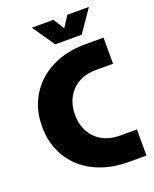

<svg xmlns="http://www.w3.org/2000/svg" viewBox="-161 -980 861 1071"><g transform="rotate(-20 269.0 -444.5)"><path d="M412 0Q322 -1 251 -27Q180 -53 130 -100Q80 -147 53.5 -210.5Q27 -274 27 -350Q27 -426 53.5 -489.5Q80 -553 130 -600Q180 -647 251 -673.5Q322 -700 412 -700H519V-545H418Q371 -545 334.5 -530Q298 -515 273 -488.5Q248 -462 235 -426.5Q222 -391 222 -350Q222 -309 235 -273.5Q248 -238 273 -211.5Q298 -185 334.5 -170Q371 -155 418 -155H519V0ZM253 -757 162 -889H290L331 -824L373 -889H501L410 -757Z"/></g></svg>

Font: MuseoModerno Thin ExtraBold
Style: Regular
Weight: 800
Version: Version 1.002